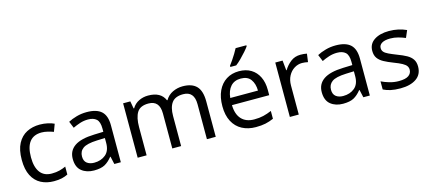

<svg xmlns="http://www.w3.org/2000/svg" viewBox="-57 -1291 4087 1827"><g transform="rotate(-15 1986.5 -378.0)"><path d="M300 10Q229 10 173.5 -19Q118 -48 86.5 -109Q55 -170 55 -265Q55 -364 88 -426Q121 -488 177.5 -517Q234 -546 306 -546Q347 -546 385 -537.5Q423 -529 447 -517L420 -444Q396 -453 364 -461Q332 -469 304 -469Q146 -469 146 -266Q146 -169 184.5 -117.5Q223 -66 299 -66Q343 -66 376.5 -75Q410 -84 438 -97V-19Q411 -5 378.5 2.5Q346 10 300 10Z M768 -545Q866 -545 913 -502Q960 -459 960 -365V0H896L879 -76H875Q840 -32 801.5 -11Q763 10 695 10Q622 10 574 -28.5Q526 -67 526 -149Q526 -229 589 -272.5Q652 -316 783 -320L874 -323V-355Q874 -422 845 -448Q816 -474 763 -474Q721 -474 683 -461.5Q645 -449 612 -433L585 -499Q620 -518 668 -531.5Q716 -545 768 -545ZM873 -262 794 -259Q694 -255 655.5 -227Q617 -199 617 -148Q617 -103 644.5 -82Q672 -61 715 -61Q783 -61 828 -98.5Q873 -136 873 -214Z M1714 -546Q1805 -546 1850 -499.5Q1895 -453 1895 -349V0H1808V-345Q1808 -472 1699 -472Q1621 -472 1587.5 -427Q1554 -382 1554 -296V0H1467V-345Q1467 -472 1357 -472Q1276 -472 1245 -422Q1214 -372 1214 -278V0H1126V-536H1197L1210 -463H1215Q1240 -505 1282.5 -525.5Q1325 -546 1373 -546Q1499 -546 1537 -456H1542Q1569 -502 1615.5 -524Q1662 -546 1714 -546Z M2268 -546Q2337 -546 2386.5 -516Q2436 -486 2462.5 -431.5Q2489 -377 2489 -304V-251H2122Q2124 -160 2168.5 -112.5Q2213 -65 2293 -65Q2344 -65 2383.5 -74.5Q2423 -84 2465 -102V-25Q2424 -7 2384 1.5Q2344 10 2289 10Q2213 10 2154.5 -21Q2096 -52 2063.5 -113.5Q2031 -175 2031 -264Q2031 -352 2060.5 -415Q2090 -478 2143.5 -512Q2197 -546 2268 -546ZM2267 -474Q2204 -474 2167.5 -433.5Q2131 -393 2124 -321H2397Q2396 -389 2365 -431.5Q2334 -474 2267 -474ZM2402 -766V-756Q2390 -738 2365 -709.5Q2340 -681 2311.5 -652.5Q2283 -624 2259 -606H2201V-618Q2216 -637 2233.5 -663Q2251 -689 2268 -716.5Q2285 -744 2296 -766Z M2875 -546Q2890 -546 2907.5 -544.5Q2925 -543 2938 -540L2927 -459Q2914 -462 2898.5 -464Q2883 -466 2869 -466Q2828 -466 2792 -443.5Q2756 -421 2734.5 -380.5Q2713 -340 2713 -286V0H2625V-536H2697L2707 -438H2711Q2737 -482 2778 -514Q2819 -546 2875 -546Z M3221 -545Q3319 -545 3366 -502Q3413 -459 3413 -365V0H3349L3332 -76H3328Q3293 -32 3254.5 -11Q3216 10 3148 10Q3075 10 3027 -28.5Q2979 -67 2979 -149Q2979 -229 3042 -272.5Q3105 -316 3236 -320L3327 -323V-355Q3327 -422 3298 -448Q3269 -474 3216 -474Q3174 -474 3136 -461.5Q3098 -449 3065 -433L3038 -499Q3073 -518 3121 -531.5Q3169 -545 3221 -545ZM3326 -262 3247 -259Q3147 -255 3108.5 -227Q3070 -199 3070 -148Q3070 -103 3097.5 -82Q3125 -61 3168 -61Q3236 -61 3281 -98.5Q3326 -136 3326 -214Z M3928 -148Q3928 -70 3870 -30Q3812 10 3714 10Q3658 10 3617.5 1Q3577 -8 3546 -24V-104Q3578 -88 3623.5 -74.5Q3669 -61 3716 -61Q3783 -61 3813 -82.5Q3843 -104 3843 -140Q3843 -160 3832 -176Q3821 -192 3792.5 -208Q3764 -224 3711 -244Q3659 -264 3622 -284Q3585 -304 3565 -332Q3545 -360 3545 -404Q3545 -472 3600.5 -509Q3656 -546 3746 -546Q3795 -546 3837.5 -536.5Q3880 -527 3917 -510L3887 -440Q3853 -454 3816 -464Q3779 -474 3740 -474Q3686 -474 3657.5 -456.5Q3629 -439 3629 -409Q3629 -387 3642 -371.5Q3655 -356 3685.5 -341.5Q3716 -327 3767 -307Q3818 -288 3854 -268Q3890 -248 3909 -219.5Q3928 -191 3928 -148Z"/></g></svg>

Font: Noto IKEA Simplified Chinese
Style: Regular
Weight: 400
Designer: Monotype Design Team
Foundry: Monotype Imaging Inc.
Version: Version 1.100